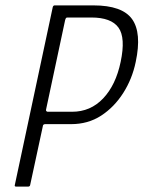

<svg xmlns="http://www.w3.org/2000/svg" viewBox="-20 -693 533 713"><path d="M484 -463Q471 -400 437.5 -347.5Q404 -295 355.5 -263.5Q307 -232 244 -232H148Q143 -232 141 -229.5Q139 -227 139 -224L92 -6Q91 0 84 0H40Q37 0 35.5 -1.5Q34 -3 35 -6L176 -667Q178 -673 183 -673H327Q434 -673 470.5 -622Q507 -571 484 -463ZM151 -286Q150 -282 152.5 -280Q155 -278 157 -278H248Q316 -278 363 -327.5Q410 -377 428 -463Q447 -553 420 -590.5Q393 -628 319 -628H232Q227 -628 225.5 -626.5Q224 -625 222 -619Z"/></svg>

Font: Glory Thin Light
Style: Italic
Weight: 300
Italic angle: -12°
Version: Version 1.011